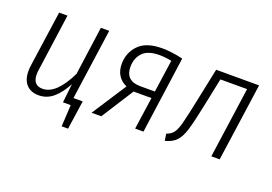

<svg xmlns="http://www.w3.org/2000/svg" viewBox="-96 -800 1715 1210"><g transform="rotate(20 761.5 -194.5)"><path d="M395 -48H457L429 145H386L394 0H342L356 -127Q322 -62 279.5 -25.5Q237 11 182 11Q129 11 99.5 -21Q70 -53 70 -111Q70 -133 72 -144L126 -523H182L129 -143Q126 -125 126 -110Q126 -36 191 -36Q283 -36 361 -198L406 -523H462Z M954 -516 882 0H826L857 -216H737L599 0H534L684 -231Q647 -247 627 -278.5Q607 -310 607 -354Q607 -430 657.5 -482Q708 -534 815 -534Q877 -534 954 -516ZM665 -355Q665 -310 690 -286Q715 -262 765 -262H863L894 -479Q854 -488 813 -488Q735 -488 700 -451Q665 -414 665 -355Z M1393 0H1337L1404 -475H1225L1186 -287Q1161 -165 1144 -111Q1127 -57 1102 -30.5Q1077 -4 1028 9L1021 -37Q1051 -47 1067 -68Q1083 -89 1095.5 -135.5Q1108 -182 1131 -293L1179 -523H1467Z"/></g></svg>

Font: Fira Sans Condensed Light
Style: Italic
Weight: 300
Width: 3
Italic angle: -8°
Designer: Carrois Corporate & Edenspiekermann AG
Foundry: Carrois Corporate GbR & Edenspiekermann AG
Version: Version 4.203